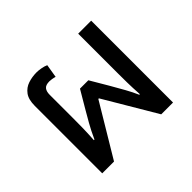

<svg xmlns="http://www.w3.org/2000/svg" viewBox="-131 -734 909 909"><g transform="rotate(-45 324.0 -279.0)"><path d="M86 0V-451Q86 -494 103 -517Q120 -540 147 -549Q174 -558 205 -558Q216 -558 233.5 -555Q251 -552 264 -546L253 -479Q243 -482 233 -483.5Q223 -485 217 -485Q192 -485 182.5 -473Q173 -461 173 -439V-284Q173 -253 172.5 -219.5Q172 -186 169 -139H173Q193 -183 210 -212.5Q227 -242 242 -268L295 -358H351L404 -268Q427 -228 443 -199.5Q459 -171 473 -139H477Q474 -186 473.5 -219.5Q473 -253 473 -284V-548H560V0H481L326 -262H322L165 0Z"/></g></svg>

Font: TSCustom
Style: Regular
Weight: 400
Designer: Monotype Design Team
Foundry: Monotype Imaging Inc.
Version: Version 2.004; ttfautohint (v1.8.3) -l 8 -r 50 -G 200 -x 14 